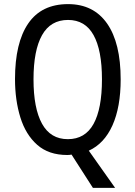

<svg xmlns="http://www.w3.org/2000/svg" viewBox="-20 -744 659 934"><path d="M567 -358Q567 -223 527 -134Q487 -45 412 -11L540 170H432L328 8Q324 9 318 9.5Q312 10 307 10Q217 10 161 -39.5Q105 -89 79 -173Q53 -257 53 -359Q53 -536 117.5 -630Q182 -724 311 -724Q435 -724 501 -629.5Q567 -535 567 -358ZM143 -358Q143 -217 184.5 -142Q226 -67 310 -67Q394 -67 435 -141Q476 -215 476 -358Q476 -500 435 -573.5Q394 -647 311 -647Q226 -647 184.5 -573Q143 -499 143 -358Z"/></svg>

Font: Noto Sans Lao Condensed
Style: Regular
Weight: 400
Width: 3
Designer: Monotype Design Team
Foundry: Monotype Imaging Inc.
Version: Version 2.003; ttfautohint (v1.8.4.7-5d5b)